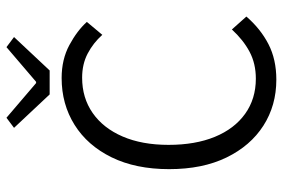

<svg xmlns="http://www.w3.org/2000/svg" viewBox="-164 -720 896 609"><g transform="rotate(-90 284.5 -416.0)"><path d="M336 12Q254 12 190 -29Q126 -70 89 -146Q52 -222 52 -328Q52 -434 89.5 -510.5Q127 -587 192.5 -628Q258 -669 341 -669Q400 -669 445.5 -644.5Q491 -620 519 -589L478 -540Q452 -569 418.5 -586.5Q385 -604 342 -604Q278 -604 230 -570.5Q182 -537 155.5 -475.5Q129 -414 129 -330Q129 -245 154.5 -183Q180 -121 227.5 -87Q275 -53 339 -53Q387 -53 424.5 -73Q462 -93 495 -129L536 -83Q497 -38 448.5 -13Q400 12 336 12ZM289 -707 183 -820 215 -844 325 -750H329L439 -844L471 -820L365 -707Z"/></g></svg>

Font: Assistant
Style: Regular
Weight: 400
Designer: Hebrew By Ben Nathan, Latin by Paul Hunt
Version: Version 3.000